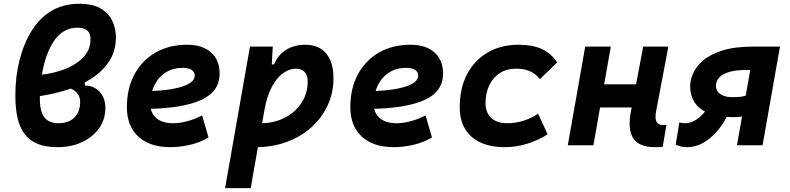

<svg xmlns="http://www.w3.org/2000/svg" viewBox="-20 -762 4142 1007"><path d="M141.6 -252V-365.2Q227.5 -368.7 298.6 -391.8Q369.6 -415 412.1 -456.5Q454.6 -498 454.6 -555.2Q454.6 -575.2 447.8 -588.9Q440.9 -602.5 426 -609.6Q411.1 -616.7 386.2 -616.7Q356.9 -616.7 332.3 -606.4Q307.6 -596.2 287.8 -576.9Q268.1 -557.6 252.9 -531.2Q221.2 -476.6 205.1 -399.4Q189 -322.3 189 -244.6Q189 -200.2 199.2 -171.6Q209.5 -143.1 231.4 -129.4Q253.4 -115.7 288.6 -115.7Q321.3 -115.7 346.4 -128.4Q371.6 -141.1 386 -166Q400.4 -190.9 400.4 -227.1Q400.4 -250 389.4 -266.8Q378.4 -283.7 357.9 -294.4Q337.4 -305.2 307.6 -310.1L424.8 -338.4V-313.5Q449.2 -313.5 469 -304.7Q488.8 -295.9 503.2 -280Q517.6 -264.2 525.1 -242.9Q532.7 -221.7 532.7 -195.8Q532.7 -135.7 499.8 -89.4Q466.8 -43 410.2 -16.6Q353.5 9.8 281.7 9.8Q219.7 9.8 177.2 -7.6Q134.8 -24.9 109.1 -59.1Q83.5 -93.3 72 -143.6Q60.5 -193.8 60.5 -260.3Q60.5 -361.8 83 -449Q105.5 -536.1 147.9 -603.5Q168.5 -635.7 193.8 -661.4Q219.2 -687 250 -705.1Q280.8 -723.1 317.1 -732.7Q353.5 -742.2 395.5 -742.2Q466.3 -742.2 508.3 -717.3Q550.3 -692.4 569.1 -652.3Q587.9 -612.3 587.9 -566.4Q587.9 -494.1 551.8 -439.5Q515.6 -384.8 453.4 -346.2Q391.1 -307.6 310.8 -284.4Q230.5 -261.2 141.6 -252Z M887.7 -115.7Q922.9 -115.7 963 -126.5Q1003.1 -137.3 1040 -156.7L1073.7 -41Q1027.3 -13.7 974.5 -2Q921.7 9.8 873.5 9.8Q766 9.8 705.8 -45.5Q645.5 -100.9 645.5 -199.7Q645.5 -298.3 685.1 -371.8Q724.6 -445.3 795.7 -486.3Q866.7 -527.3 961.4 -527.3Q1041.5 -527.3 1086.7 -487.3Q1131.8 -447.3 1131.8 -376Q1131.8 -281.7 1035.2 -237.8Q938.5 -193.8 752.9 -190.9L732.9 -283.7Q859.9 -284.7 930.7 -306.4Q1001.5 -328.1 1001.5 -365.7Q1001.5 -384.6 985 -395.4Q968.5 -406.2 938 -406.2Q887.9 -406.2 849.7 -382.4Q811.6 -358.5 790.3 -315.5Q769 -272.5 768.6 -215.3Q769 -168.3 800.6 -142Q832.2 -115.7 887.7 -115.7Z M1294.9 224.6H1160.6L1291 -517.6H1410.6L1403.8 -395ZM1321.3 9.8Q1290.5 9.8 1260.7 7.1Q1231 4.4 1200.2 0L1258.3 -127.9Q1285.2 -115.7 1347.2 -115.7Q1417.5 -115.7 1473.4 -144.5Q1529.3 -173.3 1561.5 -222.9Q1593.8 -272.5 1593.8 -335Q1593.8 -367.2 1577.6 -384.5Q1561.5 -401.9 1532.2 -401.9Q1499.5 -401.9 1467 -379.9Q1434.6 -357.9 1408.2 -311Q1381.8 -264.2 1367.7 -189.5L1387.2 -424.3H1429.7L1409.7 -397Q1423.8 -459.5 1470 -493.4Q1516.1 -527.3 1582 -527.3Q1651.9 -527.3 1690.4 -481.7Q1729 -436 1729 -351.6Q1729 -274.4 1698.2 -208.5Q1667.5 -142.6 1612.3 -93.5Q1557.1 -44.4 1482.9 -17.3Q1408.7 9.8 1321.3 9.8Z M2059.6 -115.7Q2094.8 -115.7 2134.9 -126.5Q2174.9 -137.3 2211.9 -156.7L2245.6 -41Q2199.2 -13.7 2146.4 -2Q2093.5 9.8 2045.4 9.8Q1937.9 9.8 1877.7 -45.5Q1817.4 -100.9 1817.4 -199.7Q1817.4 -298.3 1856.9 -371.8Q1896.5 -445.3 1967.5 -486.3Q2038.6 -527.3 2133.3 -527.3Q2213.4 -527.3 2258.5 -487.3Q2303.7 -447.3 2303.7 -376Q2303.7 -281.7 2207 -237.8Q2110.4 -193.8 1924.8 -190.9L1904.8 -283.7Q2031.7 -284.7 2102.5 -306.4Q2173.3 -328.1 2173.3 -365.7Q2173.3 -384.6 2156.8 -395.4Q2140.4 -406.2 2109.9 -406.2Q2059.7 -406.2 2021.6 -382.4Q1983.5 -358.5 1962.2 -315.5Q1940.9 -272.5 1940.4 -215.3Q1940.9 -168.3 1972.5 -142Q2004.1 -115.7 2059.6 -115.7Z M2641.1 -115.7Q2685.2 -115.7 2727.4 -129.5Q2769.6 -143.3 2802.2 -165.5L2852.1 -58.1Q2806.2 -27.3 2747.2 -8.8Q2688.2 9.8 2627 9.8Q2514.5 9.8 2452.8 -45.2Q2391.1 -100.1 2391.1 -199.7Q2391.1 -298.8 2429.6 -372.3Q2468 -445.8 2537.5 -486.6Q2606.9 -527.3 2700.2 -527.3Q2772.9 -527.3 2821 -505.4Q2869.1 -483.4 2902.3 -434.6L2812 -347.2Q2788.1 -376 2758.4 -388.9Q2728.7 -401.9 2686.5 -401.9Q2638.2 -401.9 2602.3 -379.2Q2566.4 -356.4 2546.6 -315.8Q2526.8 -275.1 2526.4 -220.2Q2526.9 -170.6 2556.8 -143.1Q2586.8 -115.7 2641.1 -115.7Z M2958 0 3049.3 -517.6H3183.6L3092.3 0ZM3080.6 -198.2 3102.1 -319.8H3368.2L3346.7 -198.2ZM3413.6 9.8Q3332.5 9.8 3301.8 -36.1Q3271 -82 3289.1 -178.2L3353.5 -517.6H3485.4L3420.9 -176.8Q3414.1 -140.6 3423.3 -123.3Q3432.6 -106 3458 -106Q3466.3 -106 3475.6 -107.4L3455.6 8.3Q3446.3 8.8 3436.3 9.3Q3426.3 9.8 3413.6 9.8Z M3826.2 -147.5Q3748 -147.5 3698 -167.5Q3647.9 -187.5 3623.8 -224.1Q3599.6 -260.7 3599.6 -310.5Q3599.6 -341.8 3615.2 -377.4Q3630.9 -413.1 3668 -445.1Q3705.1 -477.1 3769.3 -497.3Q3833.5 -517.6 3930.7 -517.6H3939L3922.4 -395H3897.5Q3838.9 -395 3805.7 -385Q3772.5 -375 3757.6 -360.8Q3742.7 -346.7 3738.8 -333.5Q3734.9 -320.3 3734.9 -313.5Q3734.9 -293.9 3745.6 -280.3Q3756.3 -266.6 3775.6 -259.5Q3794.9 -252.4 3820.3 -252.4Q3834.5 -252.4 3856.2 -253.7Q3877.9 -254.9 3901.4 -264.2L3880.9 -152.8Q3871.1 -150.4 3855.2 -148.9Q3839.4 -147.5 3826.2 -147.5ZM3583.5 9.8Q3564 9.8 3550.3 6.1Q3536.6 2.4 3523.9 -3.4L3543 -120.1Q3551.8 -117.2 3561.5 -116.5Q3571.3 -115.7 3575.7 -115.7Q3603.5 -115.7 3633.5 -135.5Q3663.6 -155.3 3685.3 -188Q3707 -220.7 3709.5 -258.3L3820.8 -225.1Q3810.1 -183.6 3787.6 -141.8Q3765.1 -100.1 3733.9 -65.9Q3702.6 -31.7 3664.6 -11Q3626.5 9.8 3583.5 9.8ZM3845.2 0 3936.5 -517.6H4070.8L3979.5 0Z"/></svg>

Font: Cascadia Mono NF
Style: Italic
Weight: 400
Italic angle: -10°
Monospace: yes
Designer: Aaron Bell
Foundry: Saja Typeworks
Version: Version 2404.023